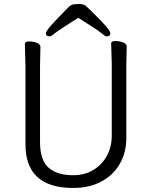

<svg xmlns="http://www.w3.org/2000/svg" viewBox="-20 -912 750 950"><path d="M180 -680 178 -584V-210Q178 -119 220.5 -82Q263 -45 342 -45Q398 -45 441 -70.5Q484 -96 508.5 -140.5Q533 -185 533 -242V-595L530 -697Q530 -709 551 -709Q572 -709 589.5 -702Q607 -695 607 -682L605 -594V-230Q605 -156 572 -100Q539 -44 480 -13Q421 18 342 18Q106 18 106 -198V-586L103 -695Q103 -707 124 -707Q145 -707 162.5 -700Q180 -693 180 -680ZM367 -824Q266 -760 249.5 -746Q233 -732 225 -732Q207 -732 207 -747.5Q207 -763 288 -845Q308 -866 319.5 -877Q331 -888 341.5 -890Q352 -892 374 -892Q396 -892 408 -880Q420 -868 440 -849Q526 -765 526 -748.5Q526 -732 508 -732Q500 -732 482.5 -747.5Q465 -763 367 -824Z"/></svg>

Font: LXGW WenKai Lite
Style: Regular
Weight: 400
Designer: LXGW / Fontworks Inc.
Foundry: LXGW / Fontworks Inc.
Version: Version 1.511; March 25, 2025